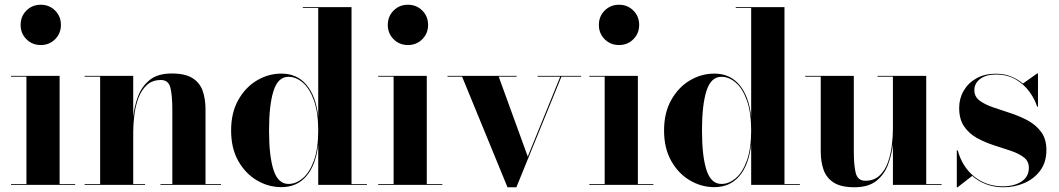

<svg xmlns="http://www.w3.org/2000/svg" viewBox="-20 -780 4466 810"><path d="M67 -675Q67 -711 91.5 -735.5Q116 -760 152 -760Q188 -760 212.5 -735.5Q237 -711 237 -675Q237 -639 212.5 -614.5Q188 -590 152 -590Q116 -590 91.5 -614.5Q67 -639 67 -675ZM26.5 -3.5H91.5V-456.5H26.5V-460H231.5V-3.5H297V0H26.5Z M337 -3.5H402.5V-456.5H337V-460H542V-287Q546.5 -331 562.2 -373.2Q578 -415.5 611.8 -442.8Q645.5 -470 705 -470Q761 -470 792 -450.5Q823 -431 835 -396.8Q847 -362.5 847 -319V-3.5H912.5V0H657V-3.5H707V-317Q707 -380 698.5 -411.2Q690 -442.5 659 -442.5Q622.5 -442.5 599.5 -421.2Q576.5 -400 564 -366.5Q551.5 -333 546.8 -295Q542 -257 542 -223V-3.5H592V0H337Z M1528 -3.5V0H1322.5V-170Q1312.5 -84 1272.8 -37.2Q1233 9.5 1167 9.5Q1112.5 9.5 1064 -19Q1015.5 -47.5 985.2 -101Q955 -154.5 955 -229.5Q955 -304.5 985.2 -358.2Q1015.5 -412 1064 -440.8Q1112.5 -469.5 1167 -469.5Q1233 -469.5 1272.8 -422.2Q1312.5 -375 1322.5 -289V-746.5H1257.5V-750H1463V-3.5ZM1322.5 -229.5Q1322.5 -305.5 1304.5 -356Q1286.5 -406.5 1257.8 -431.2Q1229 -456 1197 -456Q1153 -456 1134 -396.8Q1115 -337.5 1115 -229.5Q1115 -121.5 1134 -62.8Q1153 -4 1197 -4Q1229 -4 1257.8 -28.5Q1286.5 -53 1304.5 -103.2Q1322.5 -153.5 1322.5 -229.5Z M1616 -675Q1616 -711 1640.5 -735.5Q1665 -760 1701 -760Q1737 -760 1761.5 -735.5Q1786 -711 1786 -675Q1786 -639 1761.5 -614.5Q1737 -590 1701 -590Q1665 -590 1640.5 -614.5Q1616 -639 1616 -675ZM1575.5 -3.5H1640.5V-456.5H1575.5V-460H1780.5V-3.5H1846V0H1575.5Z M2206.5 -119.5 2343.5 -456.5H2248V-460H2431.5V-456.5H2348.5L2158.5 10H2121L1929.5 -456.5H1868V-460H2159.5V-456.5H2084Z M2506.5 -675Q2506.5 -711 2531 -735.5Q2555.5 -760 2591.5 -760Q2627.5 -760 2652 -735.5Q2676.5 -711 2676.5 -675Q2676.5 -639 2652 -614.5Q2627.5 -590 2591.5 -590Q2555.5 -590 2531 -614.5Q2506.5 -639 2506.5 -675ZM2466 -3.5H2531V-456.5H2466V-460H2671V-3.5H2736.5V0H2466Z M3354.5 -3.5V0H3149V-170Q3139 -84 3099.2 -37.2Q3059.5 9.5 2993.5 9.5Q2939 9.5 2890.5 -19Q2842 -47.5 2811.8 -101Q2781.5 -154.5 2781.5 -229.5Q2781.5 -304.5 2811.8 -358.2Q2842 -412 2890.5 -440.8Q2939 -469.5 2993.5 -469.5Q3059.5 -469.5 3099.2 -422.2Q3139 -375 3149 -289V-746.5H3084V-750H3289.5V-3.5ZM3149 -229.5Q3149 -305.5 3131 -356Q3113 -406.5 3084.2 -431.2Q3055.5 -456 3023.5 -456Q2979.5 -456 2960.5 -396.8Q2941.5 -337.5 2941.5 -229.5Q2941.5 -121.5 2960.5 -62.8Q2979.5 -4 3023.5 -4Q3055.5 -4 3084.2 -28.5Q3113 -53 3131 -103.2Q3149 -153.5 3149 -229.5Z M3582 -460V-143Q3582 -80 3590.5 -48.8Q3599 -17.5 3630.5 -17.5Q3667 -17.5 3690 -38.8Q3713 -60 3725.2 -93.5Q3737.5 -127 3742.2 -165Q3747 -203 3747 -237V-456.5H3682V-460H3887.5V-3.5H3952.5V0H3747V-171Q3742 -127.5 3726.5 -85.8Q3711 -44 3677.2 -17Q3643.5 10 3584.5 10Q3528 10 3497.2 -9.8Q3466.5 -29.5 3454.5 -63.5Q3442.5 -97.5 3442.5 -141V-456.5H3377V-460Z M4020 10H4016.5V-145.5H4020.5Q4039 -76.5 4090 -35.2Q4141 6 4210.5 6Q4258.5 6 4289.5 -14.2Q4320.5 -34.5 4320.5 -72Q4320.5 -100 4299.2 -116.2Q4278 -132.5 4244.5 -143.8Q4211 -155 4173.5 -167Q4136 -179 4102.5 -197.2Q4069 -215.5 4047.8 -246Q4026.5 -276.5 4026.5 -325Q4026.5 -364.5 4045.5 -397.2Q4064.5 -430 4099.2 -449.5Q4134 -469 4181.5 -469Q4216.5 -469 4245 -457.5Q4273.5 -446 4295.5 -427.5L4355.5 -470H4359V-330H4355.5Q4345.5 -362 4322.8 -393.2Q4300 -424.5 4264.8 -445Q4229.5 -465.5 4182 -465.5Q4139 -465.5 4114.8 -446.8Q4090.5 -428 4090.5 -400Q4090.5 -372.5 4112.2 -356Q4134 -339.5 4168.8 -327.5Q4203.5 -315.5 4242.2 -303Q4281 -290.5 4315.8 -271.8Q4350.5 -253 4372.5 -223.2Q4394.5 -193.5 4394.5 -147Q4394.5 -95 4368.2 -60Q4342 -25 4300.8 -7.5Q4259.5 10 4213.5 10Q4174 10 4140.8 -2.5Q4107.5 -15 4081.5 -38Z"/></svg>

Font: Bodoni* 48pt
Style: Bold
Weight: 700
Version: Version 2.3